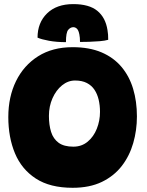

<svg xmlns="http://www.w3.org/2000/svg" viewBox="-20 -890 717 936"><path d="M334 25.5Q224 25.5 154.8 -19.5Q85.5 -64.5 53 -142.5Q20.5 -220.5 20.5 -319.5Q20.5 -418 58.2 -494.8Q96 -571.5 166 -615.8Q236 -660 334 -660Q415.5 -660 474.8 -634.8Q534 -609.5 572.2 -564Q610.5 -518.5 629 -457Q647.5 -395.5 647.5 -322.5Q647.5 -255 629.5 -192.5Q611.5 -130 573.8 -81Q536 -32 476.5 -3.2Q417 25.5 334 25.5ZM337.5 -175Q378 -175 407.2 -199.2Q436.5 -223.5 452 -262.5Q467.5 -301.5 467.5 -345Q467.5 -376 461 -403.8Q454.5 -431.5 440.5 -452.5Q426.5 -473.5 403.2 -485.5Q380 -497.5 346 -497.5Q311.5 -497.5 282.5 -474Q253.5 -450.5 236 -411.2Q218.5 -372 218.5 -325Q218.5 -281 229 -247.2Q239.5 -213.5 265.5 -194.2Q291.5 -175 337.5 -175ZM163 -706.5Q163 -779.5 209.5 -824.8Q256 -870 337 -870Q414.5 -870 454.5 -837.2Q494.5 -804.5 504 -743.5Q506 -732.5 506.8 -720.8Q507.5 -709 507.5 -696Q492.5 -691.5 466.8 -689.2Q441 -687 414.5 -686.2Q388 -685.5 370 -685.5Q370 -697 369.2 -705.8Q368.5 -714.5 367 -721.5Q363 -742.5 355 -750Q347 -757.5 337.5 -757.5Q323.5 -757.5 312.5 -744.5Q301.5 -731.5 301.5 -684.5Q256 -684.5 219 -691.2Q182 -698 163 -706.5Z"/></svg>

Font: Grandstander Thin Black
Style: Regular
Weight: 900
Version: Version 1.200